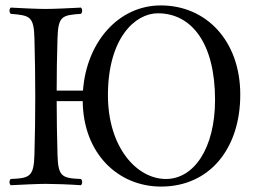

<svg xmlns="http://www.w3.org/2000/svg" viewBox="-20 -678 945 708"><path d="M562 -629C687 -629 773 -518 773 -310C773 -131 695 -18 592 -18C484 -18 378 -135 378 -327C378 -537 478 -629 562 -629ZM192 -109C190.1 -186.4 189.1 -231.2 189 -305H285C287 -111 416 10 574 10C752 10 866 -129 866 -329C866 -527 741 -658 573 -658C417 -658 299 -523 286 -344H189C189.1 -413.2 189.8 -460.4 192 -536C194.5 -619 208.5 -622 278.5 -627C284.5 -633 284.5 -644 278.5 -650C241.5 -648 179 -645 149 -645C119 -645 51.5 -648 19.5 -650C13.5 -644 13.5 -633 19.5 -627C89.5 -621 105 -619 107 -536C109 -453 110 -404 110 -321C110 -238 109 -192 107 -109C105 -26 89.5 -21 19.5 -18C13.5 -12 13.5 -1 19.5 5C58.5 3 119.5 0 149.5 0C179.5 0 237.5 2 278.5 5C284.5 -1 284.5 -12 278.5 -18C208.5 -21 194 -26 192 -109Z"/></svg>

Font: Libertinus Serif Display
Style: Regular
Weight: 400
Designer: Philipp H. Poll
Foundry: Khaled Hosny
Version: Version 6.1